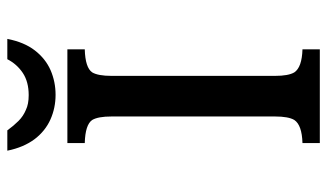

<svg xmlns="http://www.w3.org/2000/svg" viewBox="-210 -710 919 540"><g transform="rotate(-90 250.0 -439.5)"><path d="M153.8 -878.9Q167 -860.8 180.4 -847.4Q193.8 -834 211.4 -826.7Q227.5 -818.8 252.9 -818.8Q290.5 -818.8 315.4 -835.4Q340.3 -852.1 354 -878.9H411.1Q401.9 -831.5 378.7 -801.5Q355.5 -771.5 323.2 -757.3Q290.5 -743.2 253.9 -743.2Q216.8 -743.2 184.6 -757.6Q152.3 -772 129.4 -801.8Q106 -833 96.7 -878.9ZM381.8 -710V-661.1Q330.1 -659.7 316.9 -640.1Q307.1 -623.5 307.1 -585.9V-126Q307.1 -88.4 316.9 -71.8Q331.1 -50.3 381.8 -48.8V0H118.2V-48.8Q168.9 -50.3 183.1 -71.8Q192.9 -88.4 192.9 -126V-585.9Q192.9 -623.5 183.1 -640.1Q169.9 -659.7 118.2 -661.1V-710Z"/></g></svg>

Font: BIZ UDMincho
Style: Bold
Weight: 700
Monospace: yes
Designer: TypeBank Co., Ltd.
Foundry: Morisawa Inc.
Version: Version 1.06